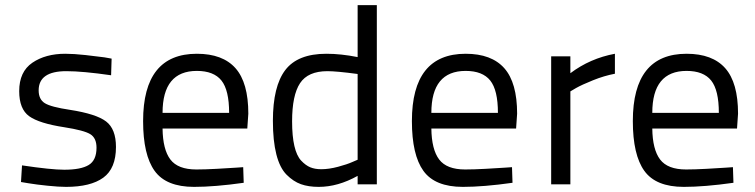

<svg xmlns="http://www.w3.org/2000/svg" viewBox="-20 -720 2949 750"><path d="M416 -491 414 -426Q303 -442 239 -442Q131 -442 131 -367Q131 -332 155 -317Q179 -302 253 -291Q356 -275 394.5 -245.5Q433 -216 433 -146Q433 -62 383.5 -26Q334 10 238 10Q210 10 166 5.5Q122 1 92 -4L62 -9L66 -74Q180 -57 231 -57Q296 -57 326.5 -75.5Q357 -94 357 -143Q357 -181 332.5 -196Q308 -211 231 -223Q133 -238 94 -266Q55 -294 55 -364Q55 -440 106.5 -475Q158 -510 235 -510Q268 -510 313.5 -505Q359 -500 388 -496Z M747 -58Q780 -58 826 -60.5Q872 -63 901 -65L930 -67L932 -6Q819 10 738 10Q629 10 584 -52.5Q539 -115 539 -247Q539 -510 749 -510Q850 -510 900 -453.5Q950 -397 950 -276L946 -218H615Q616 -136 645.5 -97Q675 -58 747 -58ZM615 -279H875Q875 -368 845 -405.5Q815 -443 749 -443Q615 -443 615 -279Z M1452 -700V0H1377V-33Q1300 10 1225 10Q1185 10 1155.5 -0.5Q1126 -11 1099.5 -37.5Q1073 -64 1059.5 -117Q1046 -170 1046 -248Q1046 -383 1094.5 -446.5Q1143 -510 1255 -510Q1312 -510 1377 -497V-700ZM1235 -59Q1265 -59 1300.5 -68.5Q1336 -78 1356 -87L1377 -96V-431Q1295 -442 1259 -442Q1183 -442 1152 -395Q1121 -348 1121 -246Q1121 -188 1130 -149.5Q1139 -111 1156.5 -92.5Q1174 -74 1192 -66.5Q1210 -59 1235 -59Z M1797 -58Q1830 -58 1876 -60.5Q1922 -63 1951 -65L1980 -67L1982 -6Q1869 10 1788 10Q1679 10 1634 -52.5Q1589 -115 1589 -247Q1589 -510 1799 -510Q1900 -510 1950 -453.5Q2000 -397 2000 -276L1996 -218H1665Q1666 -136 1695.5 -97Q1725 -58 1797 -58ZM1665 -279H1925Q1925 -368 1895 -405.5Q1865 -443 1799 -443Q1665 -443 1665 -279Z M2133 0V-500H2208V-434Q2285 -492 2382 -510V-432Q2340 -424 2296.5 -406.5Q2253 -389 2230 -376L2208 -363V0Z M2660 -58Q2693 -58 2739 -60.5Q2785 -63 2814 -65L2843 -67L2845 -6Q2732 10 2651 10Q2542 10 2497 -52.5Q2452 -115 2452 -247Q2452 -510 2662 -510Q2763 -510 2813 -453.5Q2863 -397 2863 -276L2859 -218H2528Q2529 -136 2558.5 -97Q2588 -58 2660 -58ZM2528 -279H2788Q2788 -368 2758 -405.5Q2728 -443 2662 -443Q2528 -443 2528 -279Z"/></svg>

Font: TypoPRO Titillium Text
Style: 400 wt
Weight: 400
Designer: Accademia di Belle Arti di Urbino and others
Foundry: Accademia di Belle Arti di Urbino and others.
Version: Version 25.000